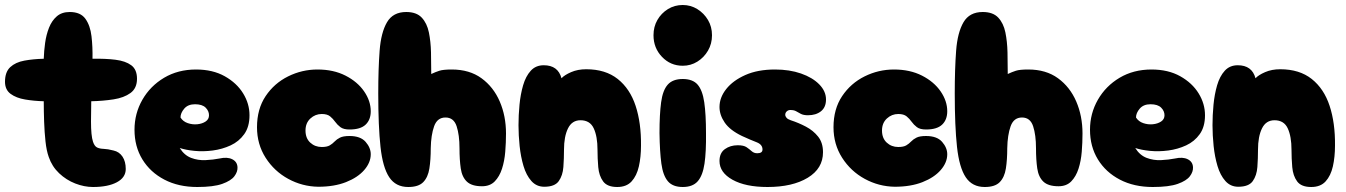

<svg xmlns="http://www.w3.org/2000/svg" viewBox="-35 -748 5385 768"><path d="M337 0Q302 0 266 -14Q230 -28 201.5 -55Q173 -82 160 -120Q151 -145 147 -182Q143 -219 141.5 -261Q140 -303 140 -343Q101 -344 65.5 -350Q30 -356 7.5 -372.5Q-15 -389 -15 -421Q-15 -460 6 -479.5Q27 -499 62.5 -505.5Q98 -512 140 -513Q141 -544 145.5 -576.5Q150 -609 161 -637Q172 -665 192 -682.5Q212 -700 244 -700Q287 -700 306.5 -673Q326 -646 331 -603Q336 -560 335 -513Q387 -514 427 -509Q467 -504 490 -487Q513 -470 513 -433Q513 -395 487 -376Q461 -357 419 -350.5Q377 -344 330 -343Q330 -324 329.5 -303.5Q329 -283 329 -262Q329 -205 337 -181Q343 -163 353.5 -158Q364 -153 380 -152.5Q396 -152 419 -146Q442 -141 455 -121.5Q468 -102 468 -72Q468 -38 432.5 -19Q397 0 337 0Z M754 0Q679 0 622.5 -29.5Q566 -59 534.5 -110.5Q503 -162 503 -229Q503 -294 534.5 -349Q566 -404 621.5 -437Q677 -470 749 -470Q816 -470 864 -443Q912 -416 937.5 -374.5Q963 -333 963 -287Q963 -241 942 -211.5Q921 -182 887.5 -166.5Q854 -151 816 -146Q778 -141 743 -144.5Q708 -148 684 -156Q702 -127 729.5 -116.5Q757 -106 787.5 -107.5Q818 -109 843 -114Q874 -121 894 -111Q914 -101 915 -79Q916 -61 902.5 -43Q889 -25 854 -12.5Q819 0 754 0ZM687 -278Q697 -262 716 -255.5Q735 -249 754.5 -251Q774 -253 787.5 -262Q801 -271 801 -287Q801 -304 787.5 -317.5Q774 -331 745 -331Q717 -331 702 -313.5Q687 -296 687 -278Z M1238 -1Q1174 -2 1118 -32.5Q1062 -63 1027.5 -117Q993 -171 993 -239Q993 -312 1027.5 -363.5Q1062 -415 1117.5 -442.5Q1173 -470 1235 -470Q1299 -470 1347 -445.5Q1395 -421 1421.5 -382.5Q1448 -344 1448 -303Q1448 -269 1427.5 -249.5Q1407 -230 1363 -230Q1339 -230 1326.5 -239.5Q1314 -249 1305.5 -261Q1297 -273 1285.5 -282.5Q1274 -292 1252 -292Q1226 -292 1206.5 -274Q1187 -256 1187 -226Q1187 -195 1206 -177.5Q1225 -160 1252 -160Q1273 -160 1284 -166.5Q1295 -173 1303.5 -182Q1312 -191 1325 -197.5Q1338 -204 1363 -204Q1407 -204 1427.5 -180.5Q1448 -157 1448 -131Q1448 -98 1422 -68Q1396 -38 1349 -19.5Q1302 -1 1238 -1Z M1598 0Q1548 0 1522 -39Q1496 -78 1487 -160.5Q1478 -243 1478 -374Q1478 -472 1483.5 -545Q1489 -618 1513 -659Q1537 -700 1590 -700Q1631 -700 1652 -677.5Q1673 -655 1680.5 -618.5Q1688 -582 1689 -538.5Q1690 -495 1690 -452Q1707 -460 1722.5 -465Q1738 -470 1772 -470Q1843 -470 1891 -435Q1939 -400 1964 -342Q1989 -284 1989 -214Q1989 -178 1986 -141Q1983 -104 1973 -73Q1963 -42 1944 -22.5Q1925 -3 1893 -3Q1852 -3 1832.5 -21.5Q1813 -40 1808 -74.5Q1803 -109 1803 -155Q1803 -208 1791.5 -243Q1780 -278 1747 -278Q1714 -278 1701.5 -243Q1689 -208 1688 -155Q1688 -109 1682.5 -74Q1677 -39 1658 -19.5Q1639 0 1598 0Z M2434 0Q2394 0 2377.5 -22.5Q2361 -45 2358 -79.5Q2355 -114 2355 -149Q2355 -202 2340 -234.5Q2325 -267 2287 -267Q2253 -267 2237 -234.5Q2221 -202 2221 -149Q2221 -114 2218.5 -80Q2216 -46 2200 -23.5Q2184 -1 2142 -1Q2111 -1 2090.5 -24Q2070 -47 2059 -84Q2048 -121 2043.5 -164Q2039 -207 2039 -247Q2039 -287 2043 -329Q2047 -371 2057.5 -407Q2068 -443 2088 -465Q2108 -487 2140 -487Q2197 -487 2211 -435Q2223 -448 2249.5 -459.5Q2276 -471 2310 -471Q2387 -471 2436 -432Q2485 -393 2507.5 -324.5Q2530 -256 2529 -166Q2529 -120 2520.5 -82.5Q2512 -45 2491.5 -22.5Q2471 0 2434 0Z M2696 -485Q2647 -485 2613 -520.5Q2579 -556 2579 -607Q2579 -641 2594.5 -668Q2610 -695 2636.5 -711.5Q2663 -728 2696 -728Q2728 -728 2754.5 -711.5Q2781 -695 2797 -668Q2813 -641 2813 -607Q2813 -573 2797 -545.5Q2781 -518 2754.5 -501.5Q2728 -485 2696 -485ZM2696 0Q2656 0 2636.5 -23Q2617 -46 2610.5 -93.5Q2604 -141 2603 -216Q2603 -291 2609.5 -339Q2616 -387 2636 -409.5Q2656 -432 2696 -432Q2736 -432 2755.5 -409.5Q2775 -387 2782 -339Q2789 -291 2789 -216Q2790 -141 2783 -93.5Q2776 -46 2756 -23Q2736 0 2696 0Z M3035 0Q2947 0 2895 -29Q2843 -58 2843 -104Q2843 -136 2864.5 -151.5Q2886 -167 2916 -167Q2940 -167 2951.5 -159Q2963 -151 2972 -143Q2981 -135 2994 -135Q3015 -135 3015 -150Q3015 -170 2991.5 -179Q2968 -188 2933 -204Q2885 -227 2864 -257.5Q2843 -288 2843 -320Q2843 -358 2870 -392Q2897 -426 2946.5 -448Q2996 -470 3065 -470Q3123 -470 3169 -454Q3215 -438 3242 -410.5Q3269 -383 3269 -350Q3269 -319 3249 -303Q3229 -287 3197 -287Q3179 -287 3168.5 -292.5Q3158 -298 3149.5 -303Q3141 -308 3126 -308Q3118 -308 3112 -302.5Q3106 -297 3106 -289Q3106 -283 3111 -277Q3116 -271 3128 -267Q3159 -257 3188.5 -241.5Q3218 -226 3237.5 -201.5Q3257 -177 3257 -139Q3257 -74 3196 -37Q3135 0 3035 0Z M3544 -1Q3480 -2 3424 -32.5Q3368 -63 3333.5 -117Q3299 -171 3299 -239Q3299 -312 3333.5 -363.5Q3368 -415 3423.5 -442.5Q3479 -470 3541 -470Q3605 -470 3653 -445.5Q3701 -421 3727.5 -382.5Q3754 -344 3754 -303Q3754 -269 3733.5 -249.5Q3713 -230 3669 -230Q3645 -230 3632.5 -239.5Q3620 -249 3611.5 -261Q3603 -273 3591.5 -282.5Q3580 -292 3558 -292Q3532 -292 3512.5 -274Q3493 -256 3493 -226Q3493 -195 3512 -177.5Q3531 -160 3558 -160Q3579 -160 3590 -166.5Q3601 -173 3609.5 -182Q3618 -191 3631 -197.5Q3644 -204 3669 -204Q3713 -204 3733.5 -180.5Q3754 -157 3754 -131Q3754 -98 3728 -68Q3702 -38 3655 -19.5Q3608 -1 3544 -1Z M3904 0Q3854 0 3828 -39Q3802 -78 3793 -160.5Q3784 -243 3784 -374Q3784 -472 3789.5 -545Q3795 -618 3819 -659Q3843 -700 3896 -700Q3937 -700 3958 -677.5Q3979 -655 3986.5 -618.5Q3994 -582 3995 -538.5Q3996 -495 3996 -452Q4013 -460 4028.5 -465Q4044 -470 4078 -470Q4149 -470 4197 -435Q4245 -400 4270 -342Q4295 -284 4295 -214Q4295 -178 4292 -141Q4289 -104 4279 -73Q4269 -42 4250 -22.5Q4231 -3 4199 -3Q4158 -3 4138.5 -21.5Q4119 -40 4114 -74.5Q4109 -109 4109 -155Q4109 -208 4097.5 -243Q4086 -278 4053 -278Q4020 -278 4007.5 -243Q3995 -208 3994 -155Q3994 -109 3988.5 -74Q3983 -39 3964 -19.5Q3945 0 3904 0Z M4576 0Q4501 0 4444.5 -29.5Q4388 -59 4356.5 -110.5Q4325 -162 4325 -229Q4325 -294 4356.5 -349Q4388 -404 4443.5 -437Q4499 -470 4571 -470Q4638 -470 4686 -443Q4734 -416 4759.5 -374.5Q4785 -333 4785 -287Q4785 -241 4764 -211.5Q4743 -182 4709.5 -166.5Q4676 -151 4638 -146Q4600 -141 4565 -144.5Q4530 -148 4506 -156Q4524 -127 4551.5 -116.5Q4579 -106 4609.5 -107.5Q4640 -109 4665 -114Q4696 -121 4716 -111Q4736 -101 4737 -79Q4738 -61 4724.5 -43Q4711 -25 4676 -12.5Q4641 0 4576 0ZM4509 -278Q4519 -262 4538 -255.5Q4557 -249 4576.5 -251Q4596 -253 4609.5 -262Q4623 -271 4623 -287Q4623 -304 4609.5 -317.5Q4596 -331 4567 -331Q4539 -331 4524 -313.5Q4509 -296 4509 -278Z M5210 0Q5170 0 5153.5 -22.5Q5137 -45 5134 -79.5Q5131 -114 5131 -149Q5131 -202 5116 -234.5Q5101 -267 5063 -267Q5029 -267 5013 -234.5Q4997 -202 4997 -149Q4997 -114 4994.5 -80Q4992 -46 4976 -23.5Q4960 -1 4918 -1Q4887 -1 4866.5 -24Q4846 -47 4835 -84Q4824 -121 4819.5 -164Q4815 -207 4815 -247Q4815 -287 4819 -329Q4823 -371 4833.5 -407Q4844 -443 4864 -465Q4884 -487 4916 -487Q4973 -487 4987 -435Q4999 -448 5025.5 -459.5Q5052 -471 5086 -471Q5163 -471 5212 -432Q5261 -393 5283.5 -324.5Q5306 -256 5305 -166Q5305 -120 5296.5 -82.5Q5288 -45 5267.5 -22.5Q5247 0 5210 0Z"/></svg>

Font: Cherry Bomb One
Style: Regular
Weight: 400
Designer: satsuyako
Foundry: satsuyako
Version: Version 4.100; ttfautohint (v1.8.3)